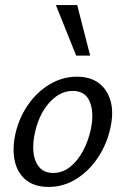

<svg xmlns="http://www.w3.org/2000/svg" viewBox="-20 -727 494 756"><path d="M171 9Q117 9 83.5 -17.5Q50 -44 39 -89.5Q28 -135 39 -192Q52 -257 87.5 -310Q123 -363 174 -394Q225 -425 283 -425Q336 -425 369.5 -399.5Q403 -374 415.5 -329Q428 -284 415 -225Q402 -162 367 -108.5Q332 -55 281.5 -23Q231 9 171 9ZM189 -46Q227 -46 257 -70.5Q287 -95 308 -135Q329 -175 338 -220Q351 -284 333.5 -326.5Q316 -369 266 -369Q232 -369 201.5 -347.5Q171 -326 148.5 -287.5Q126 -249 116 -197Q103 -129 122.5 -87.5Q142 -46 189 -46ZM280 -508 200 -707H284L335 -508Z"/></svg>

Font: Ysabeau Infant Medium
Style: Italic
Weight: 500
Italic angle: -12°
Designer: Christian Thalmann (Catharsis Fonts)
Version: Version 2.001;gftools[0.9.30]; featfreeze: ss01,ss02,lnum